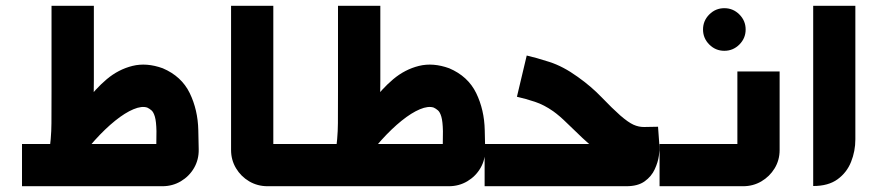

<svg xmlns="http://www.w3.org/2000/svg" viewBox="-20 -644 3038 664"><path d="M56.1 0V-146.1H537.9Q533.4 -140.9 529 -137Q524.5 -133 520.4 -128.9L521.1 -190.2Q520.4 -223.9 515.7 -240.1Q511 -256.3 503.8 -262.4Q496.6 -268.5 489.3 -271.9Q470.5 -278.3 441.5 -266.2Q412.5 -254.1 378.2 -226.5Q343.9 -198.9 308.2 -159.4Q272.5 -119.9 240.1 -71.2L184.7 -115.7Q198.2 -152.5 221.1 -199.1Q244.1 -245.7 276.4 -290.8Q308.8 -335.9 349.1 -370Q389.5 -404 438.2 -416.1Q486.9 -428.1 542.8 -407.9Q607.8 -380.2 636.1 -322.1Q664.3 -264 665.8 -193.6L667.2 -127.6Q667.9 -92.3 651.2 -63.3Q634.5 -34.4 605.6 -17.2Q576.7 0 541.6 0ZM148.2 -105.8Q157.7 -164 157.9 -217.8Q158.2 -271.5 158.2 -328.8V-624H304.6V-367.2Q304.6 -293.3 301.6 -230.1Q298.6 -166.9 290.7 -105.8Z M1073.2 0H1044.3V-146.1H1073.2ZM1061.5 0H905.3Q870.6 0 841.9 -16.8Q813.2 -33.7 796.2 -62.2Q779.1 -90.8 779.1 -125.2V-624H925.2V-128.9Q921 -133.3 916.7 -137.5Q912.4 -141.7 908.3 -146.1H1061.5Z M1046.8 0V-146.1H1528.6Q1524.1 -140.9 1519.7 -137Q1515.2 -133 1511.1 -128.9L1511.8 -190.2Q1511.1 -223.9 1506.4 -240.1Q1501.7 -256.3 1494.5 -262.4Q1487.3 -268.5 1480 -271.9Q1461.2 -278.3 1432.2 -266.2Q1403.2 -254.1 1368.9 -226.5Q1334.6 -198.9 1298.9 -159.4Q1263.2 -119.9 1230.7 -71.2L1175.4 -115.7Q1188.9 -152.5 1211.8 -199.1Q1234.8 -245.7 1267.1 -290.8Q1299.5 -335.9 1339.8 -370Q1380.2 -404 1428.9 -416.1Q1477.6 -428.1 1533.5 -407.9Q1598.5 -380.2 1626.8 -322.1Q1655 -264 1656.4 -193.6L1657.9 -127.6Q1658.6 -92.3 1641.9 -63.3Q1625.2 -34.4 1596.3 -17.2Q1567.4 0 1532.3 0ZM1138.9 -105.8Q1148.3 -164 1148.6 -217.8Q1148.9 -271.5 1148.9 -328.8V-624H1295.3V-367.2Q1295.3 -293.3 1292.3 -230.1Q1289.3 -166.9 1281.4 -105.8Z M1656 0V-146.1H2036.9Q2036.2 -142.9 2035.3 -139.6Q2034.4 -136.3 2033.7 -133.2Q2024.5 -140.3 2014.1 -149Q2003.7 -157.7 1994.6 -166.6Q1968.4 -191.2 1941.7 -217.4Q1915.1 -243.6 1893.4 -259.1Q1861.5 -281.5 1830.1 -291.9Q1798.7 -302.4 1767.7 -309.4L1801.6 -452Q1832.6 -445 1880.1 -429.8Q1927.5 -414.6 1977.8 -378.3Q2024.7 -345.1 2061 -307.2Q2097.2 -269.4 2125 -244.8Q2152.6 -220.9 2170.8 -212.7Q2188.9 -204.5 2207.7 -204.8Q2226.4 -205 2255.7 -205.7L2260.6 -138Q2261.6 -127.4 2258.6 -105.3Q2255.6 -83.1 2244.3 -58.6Q2233.1 -34 2209.6 -17Q2186.1 0 2146.2 0Z M2485 -468.3Q2454.7 -468.3 2433 -490Q2411.3 -511.7 2411.3 -542Q2411.3 -572.3 2433 -594Q2454.7 -615.7 2485 -615.7Q2515.3 -615.7 2537 -594Q2558.7 -572.3 2558.7 -542Q2558.7 -511.7 2537 -490Q2515.3 -468.3 2485 -468.3Z M2261 0V-146.1H2547Q2542.9 -141.7 2538.6 -137.4Q2534.3 -133 2530.1 -128.6V-396.9H2676.2V-124.9Q2676.2 -90.3 2658.9 -61.8Q2641.5 -33.4 2613 -16.7Q2584.4 0 2550 0Z M2792.3 -0.7V-624H2938.1V-162.1Q2938.1 -121.3 2923.3 -84.3Q2908.6 -47.3 2876.6 -24Q2844.7 -0.7 2792.3 -0.7Z"/></svg>

Font: Mada
Style: Regular
Weight: 400
Designer: Khaled Hosny
Version: Version 1.5